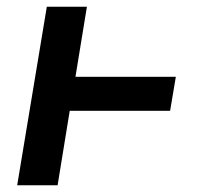

<svg xmlns="http://www.w3.org/2000/svg" viewBox="-20 -550 640 570"><path d="M31 0 119 -530H238L204 -322H502L485 -221H187L151 0Z"/></svg>

Font: Iosevka Slab Extended Oblique
Style: Bold
Weight: 700
Width: 7
Italic angle: -9°
Monospace: yes
Designer: Belleve Invis
Foundry: Belleve Invis
Version: Version 11.1.1; ttfautohint (v1.8.3)